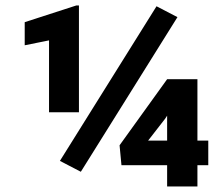

<svg xmlns="http://www.w3.org/2000/svg" viewBox="-20 -670 798 690"><path d="M270.5 -52.7 195.3 -91.8 542.5 -647.5 617.7 -608.4ZM263.7 -266.6H156.2V-524.9L68.8 -507.3V-590.3L254.4 -650.4H263.7ZM728.5 -76.2H416.5L409.7 -147.9L580.6 -385.3H666L573.7 -243.7L512.2 -164.6H728.5ZM689.5 0H580.6V-385.3H689.5Z"/></svg>

Font: Heebo ExtraBold
Style: Regular
Weight: 800
Designer: Oded Ezer
Foundry: Ezer Type House
Version: Version 3.100